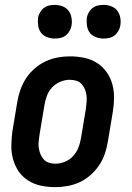

<svg xmlns="http://www.w3.org/2000/svg" viewBox="-20 -759 540 787"><path d="M206 8Q176 8 147.5 2Q119 -4 95.5 -19Q72 -34 56.5 -56.5Q41 -79 33.5 -106.5Q26 -134 26.5 -163.5Q27 -193 31 -222L51 -342Q55 -367 64 -392Q73 -417 87.5 -439Q102 -461 123 -479Q144 -497 168 -508Q192 -519 217 -523.5Q242 -528 267 -528Q297 -528 325.5 -522Q354 -516 377.5 -501Q401 -486 417 -463.5Q433 -441 440.5 -413.5Q448 -386 447.5 -356.5Q447 -327 442 -298L422 -178Q418 -153 409.5 -128Q401 -103 386 -81Q371 -59 350.5 -41Q330 -23 306 -12Q282 -1 256.5 3.5Q231 8 206 8ZM207 -88Q226 -88 246 -96Q266 -104 280 -119.5Q294 -135 301.5 -154.5Q309 -174 312 -193L332 -313Q334 -327 335 -341Q336 -355 334.5 -368Q333 -381 328 -393Q323 -405 314.5 -414.5Q306 -424 293 -428Q280 -432 266 -432Q247 -432 227.5 -424Q208 -416 193.5 -400.5Q179 -385 172 -365.5Q165 -346 162 -327L142 -207Q140 -193 138.5 -179Q137 -165 139 -152Q141 -139 146 -127Q151 -115 159.5 -105.5Q168 -96 180.5 -92Q193 -88 207 -88ZM404 -601Q388 -601 372.5 -607Q357 -613 348 -625Q339 -637 336.5 -653.5Q334 -670 336 -687Q338 -698 344.5 -709Q351 -720 360.5 -727Q370 -734 381.5 -736.5Q393 -739 405 -739Q421 -739 436.5 -733Q452 -727 461 -715Q470 -703 473 -686.5Q476 -670 473 -653Q471 -642 464.5 -631Q458 -620 448.5 -613Q439 -606 427.5 -603.5Q416 -601 404 -601ZM204 -601Q188 -601 172.5 -607Q157 -613 148 -625Q139 -637 136.5 -653.5Q134 -670 136 -687Q138 -698 144.5 -709Q151 -720 160.5 -727Q170 -734 181.5 -736.5Q193 -739 205 -739Q221 -739 236.5 -733Q252 -727 261 -715Q270 -703 273 -686.5Q276 -670 273 -653Q271 -642 264.5 -631Q258 -620 248.5 -613Q239 -606 227.5 -603.5Q216 -601 204 -601Z"/></svg>

Font: Iosevka Web
Style: Bold Italic
Weight: 700
Italic angle: -9°
Monospace: yes
Designer: Belleve Invis
Foundry: Belleve Invis
Version: Version 28.0.3; ttfautohint (v1.8.3)